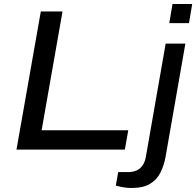

<svg xmlns="http://www.w3.org/2000/svg" viewBox="-20 -744 976 955"><path d="M62 0 183 -687H291L187 -96H618L601 0ZM822 -629 838 -724H936L920 -629ZM636 191Q621 191 607 189.5Q593 188 580 185Q567 182 556 179L568 112H618Q654 112 676 93.5Q698 75 705 39L804 -527H902L803 39Q795 81 777.5 115.5Q760 150 726 170.5Q692 191 636 191Z"/></svg>

Font: Archivo Expanded
Style: Italic
Weight: 400
Width: 7
Italic angle: -10°
Designer: Hector Gatti
Foundry: Omnibus-Type
Version: Version 2.001